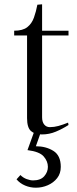

<svg xmlns="http://www.w3.org/2000/svg" viewBox="-20 -616 359 894"><path d="M176 -596V-473H299V-451H176V-70Q176 -48 186 -36Q196 -24 212 -24Q232 -24 252 -29.5Q272 -35 297 -45L299 -34Q271 -16 240 -3Q209 10 175 10Q142 10 124 -6Q106 -22 106 -66V-451H46V-473Q86 -473 107 -489.5Q128 -506 138 -534Q148 -562 154 -594ZM108 83 138 0H170L147 65Q194 65 228.5 86.5Q263 108 263 161Q263 192 246 213.5Q229 235 202.5 246.5Q176 258 147 258Q121 258 97 248Q73 238 57 219L75 199Q88 212 104.5 218Q121 224 134 224Q169 224 186 204.5Q203 185 203 161Q203 135 183.5 112.5Q164 90 108 83Z"/></svg>

Font: Gilda Display
Style: Regular
Weight: 400
Designer: Eduardo Rodriguez Tunni
Foundry: Eduardo Rodriguez Tunni
Version: Version 1.002; ttfautohint (v1.8.4.7-5d5b);gftools[0.9.22]